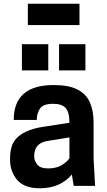

<svg xmlns="http://www.w3.org/2000/svg" viewBox="-20 -1001 578 1034"><path d="M34 0ZM194 13Q111 13 72.5 -32Q34 -77 34 -143Q34 -206 56 -240Q97 -302 219 -319L354 -340Q354 -397 333.5 -419.5Q313 -442 266 -442Q213 -442 195.5 -416.5Q178 -391 178 -355H54Q54 -543 269 -543Q351 -543 398 -518.5Q445 -494 464.5 -448.5Q484 -403 484 -342V-150L492 0H377L367 -61Q304 13 194 13ZM239 -94Q284 -94 313 -112Q342 -130 354 -149V-261L243 -243Q164 -234 164 -159Q164 -136 180.5 -115Q197 -94 239 -94ZM240 -622H98V-763H240ZM440 -622H298V-763H440ZM408 -866ZM408 -866H130V-981H408Z"/></svg>

Font: Tanohe Sans SemiBold
Style: Regular
Weight: 600
Designer: Village Type and Design LLC & Cristiano Sobral
Foundry: Cooper Hewitt Smithsonian Design Museum
Version: Version 1.00;September 29, 2021;FontCreator 13.0.0.2655 64-b